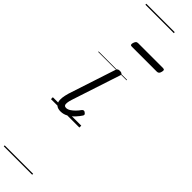

<svg xmlns="http://www.w3.org/2000/svg" viewBox="-497 -974 1438 1438"><g transform="rotate(45 222.0 -255.0)"><path d="M116 15Q91 15 76 5.5Q61 -4 55 -22.5Q49 -41 52 -66Q55 -91 64 -122L186 -494Q190 -506 196 -510.5Q202 -515 217 -515Q231 -515 237.5 -509Q244 -503 241 -493L114 -106Q106 -81 104.5 -64.5Q103 -48 108.5 -40.5Q114 -33 126 -33Q143 -33 160 -44Q177 -55 193 -71.5Q209 -88 220 -104Q226 -112 233.5 -113.5Q241 -115 249 -108Q259 -101 260 -95Q261 -89 256 -82Q244 -63 223.5 -40.5Q203 -18 175.5 -1.5Q148 15 116 15ZM151 -706Q138 -706 136 -712.5Q134 -719 137 -731Q141 -744 147 -751Q153 -758 165 -758H429Q441 -758 443.5 -751Q446 -744 442 -731Q439 -718 432.5 -712Q426 -706 415 -706ZM0 490H301V500H0ZM0 -20H301V0H0ZM0 -505H301V-500H0ZM0 -1010H301V-1000H0Z"/></g></svg>

Font: Playwrite AU TAS Guides
Style: Regular
Weight: 400
Designer: Veronika Burian, José Scaglione
Foundry: TypeTogether
Version: Version 1.003